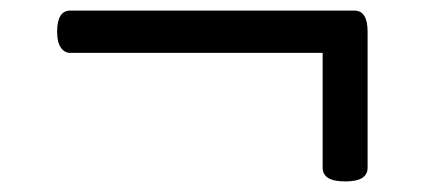

<svg xmlns="http://www.w3.org/2000/svg" viewBox="-20 -498 803 363"><path d="M633 -155Q611 -155 600.5 -161.5Q590 -168 590 -181V-398H113Q102 -398 95 -408Q88 -418 88 -438Q88 -478 113 -478H650Q675 -478 675 -438V-181Q675 -168 664.5 -161.5Q654 -155 633 -155Z"/></svg>

Font: Playwrite HU
Style: Regular
Weight: 400
Designer: Veronika Burian, José Scaglione
Foundry: TypeTogether
Version: Version 1.002